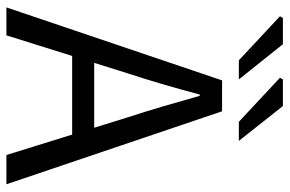

<svg xmlns="http://www.w3.org/2000/svg" viewBox="-168 -712 881 584"><g transform="rotate(90 272.0 -420.5)"><path d="M3 0 225 -656H319L541 0H452L338 -367Q320 -422 304 -476.5Q288 -531 272 -588H268Q253 -531 237 -476.5Q221 -422 203 -367L88 0ZM119 -200V-267H422V-200ZM164 -707 30 -832 35 -841H115L222 -707ZM351 -707 217 -832 222 -841H303L409 -707Z"/></g></svg>

Font: Mada
Style: Regular
Weight: 400
Designer: Khaled Hosny
Version: Version 1.5